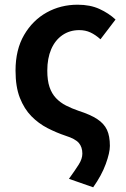

<svg xmlns="http://www.w3.org/2000/svg" viewBox="-20 -589 537 816"><path d="M376 207 273 171Q299 135 314.5 110.5Q330 86 330 64Q330 36 315 18.5Q300 1 259 -12Q220 -25 182 -44.5Q144 -64 113.5 -95Q83 -126 64.5 -173Q46 -220 46 -289Q46 -378 82.5 -440.5Q119 -503 178.5 -536Q238 -569 310 -569Q363 -569 402.5 -551Q442 -533 471 -506L407 -422Q386 -441 364.5 -451Q343 -461 317 -461Q276 -461 245 -439.5Q214 -418 197.5 -379.5Q181 -341 181 -289Q181 -247 190.5 -219Q200 -191 218 -172Q236 -153 260.5 -140.5Q285 -128 314 -118Q364 -102 393 -83Q422 -64 434.5 -37.5Q447 -11 447 31Q447 60 429.5 108Q412 156 376 207Z"/></svg>

Font: Noto Sans KR SemiBold
Style: Regular
Weight: 600
Designer: Ryoko NISHIZUKA  (kana, bopomofo & ideographs); Paul D. Hunt (Latin, Greek & Cyrillic); Sandoll Communications , Soo-you
Foundry: Adobe
Version: Version 2.004-H2;hotconv 1.0.118;makeotfexe 2.5.65603